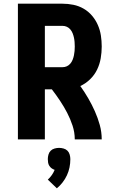

<svg xmlns="http://www.w3.org/2000/svg" viewBox="-20 -755 640 1040"><path d="M77 0V-735H318Q348 -735 377.5 -729Q407 -723 433 -708Q459 -693 478.5 -670Q498 -647 510 -619.5Q522 -592 526.5 -562.5Q531 -533 531 -503Q531 -471 525.5 -439Q520 -407 506 -378Q492 -349 468.5 -326Q445 -303 415 -289Q438 -257 458 -222.5Q478 -188 494 -152Q510 -116 520.5 -78Q531 -40 531 0H385Q385 -38 373 -74.5Q361 -111 343.5 -144.5Q326 -178 305 -209.5Q284 -241 261 -271H223V0ZM223 -391H318Q331 -391 342 -396Q353 -401 361 -410.5Q369 -420 373.5 -431.5Q378 -443 380.5 -455Q383 -467 384 -479Q385 -491 385 -503Q385 -515 384 -527.5Q383 -540 380.5 -551.5Q378 -563 373.5 -574.5Q369 -586 361 -595.5Q353 -605 342 -610Q331 -615 318 -615H223ZM288 265 239 218Q251 207 260.5 193.5Q270 180 276 165Q267 162 259.5 156.5Q252 151 247 143Q242 135 240.5 125.5Q239 116 239 107Q239 95 242.5 82.5Q246 70 254.5 61.5Q263 53 275.5 49.5Q288 46 300 46Q312 46 324.5 49.5Q337 53 345.5 61.5Q354 70 357.5 82.5Q361 95 361 107Q361 130 356.5 152Q352 174 342.5 194.5Q333 215 319 233Q305 251 288 265Z"/></svg>

Font: Iosevka Curly Heavy Extended
Style: Regular
Weight: 900
Width: 7
Monospace: yes
Designer: Belleve Invis
Foundry: Belleve Invis
Version: Version 11.1.0; ttfautohint (v1.8.3)